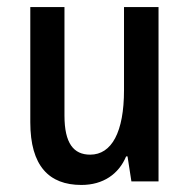

<svg xmlns="http://www.w3.org/2000/svg" viewBox="-20 -515 538 545"><path d="M430 -495H332V-259C332 -140 297 -76 236 -76C189 -76 163 -108 163 -187V-495H66V-168C66 -44 119 10 211 10C273 10 317 -21 338 -71H342L353 0H430Z"/></svg>

Font: Noto Sans Armenian Condensed Medium
Style: Regular
Weight: 500
Width: 3
Designer: Monotype Design Team
Foundry: Monotype Imaging Inc.
Version: Version 2.008